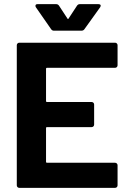

<svg xmlns="http://www.w3.org/2000/svg" viewBox="-20 -906 624 926"><path d="M535 -579H207Q202 -579 202 -574V-419Q202 -414 207 -414H422Q427 -414 430.5 -410.5Q434 -407 434 -402V-305Q434 -300 430.5 -296.5Q427 -293 422 -293H207Q202 -293 202 -288V-126Q202 -121 207 -121H535Q540 -121 543.5 -117.5Q547 -114 547 -109V-12Q547 -7 543.5 -3.5Q540 0 535 0H73Q68 0 64.5 -3.5Q61 -7 61 -12V-688Q61 -693 64.5 -696.5Q68 -700 73 -700H535Q540 -700 543.5 -696.5Q547 -693 547 -688V-591Q547 -586 543.5 -582.5Q540 -579 535 -579ZM151 -878Q151 -886 161 -886H251Q260 -886 265 -878L305 -817Q308 -811 311 -817L351 -878Q356 -886 365 -886H455Q463 -886 465 -881.5Q467 -877 463 -871L387 -765Q382 -758 373 -758H240Q231 -758 226 -766L153 -871Q151 -874 151 -878Z"/></svg>

Font: UMi
Style: Bold
Weight: 700
Designer: Peter Middis
Foundry: We Are UMi
Version: Version 1.0